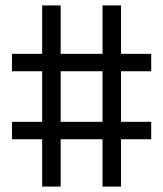

<svg xmlns="http://www.w3.org/2000/svg" viewBox="-20 -686 600 706"><path d="M135 -174H24V-238H135V-424H24V-488H135V-666H203V-488H357V-666H425V-488H536V-424H425V-238H536V-174H425V0H357V-174H203V0H135ZM357 -238V-424H203V-238Z"/></svg>

Font: Cairo
Style: Regular
Weight: 400
Designer: Mohamed Gaber, the designers of Titillium
Foundry: Kief Type Foundry
Version: Version 2.009; ttfautohint (v1.5.33-1714) -l 8 -r 50 -G 200 